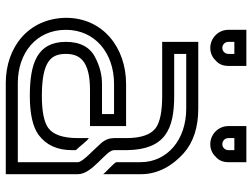

<svg xmlns="http://www.w3.org/2000/svg" viewBox="-124 -749 873 665"><g transform="rotate(90 312.5 -416.5)"><path d="M83.3 -208.3C83.3 -308.3 163 -375 270.8 -375H375V-333.3H270.8C240.6 -333.3 210.4 -326 180.2 -310.4C143.8 -292.7 125 -258.3 125 -208.3C125 -108.3 200.2 -83.3 312.5 -83.3C375 -83.3 419.8 -93.8 446.9 -113.5C482.3 -139.6 500 -178.1 500 -229.2V-242.7C487.2 -255.5 466.1 -284.9 458.3 -287.5V-250C458.3 -199 446.9 -164.6 422.9 -146.9C402.1 -132.3 365.6 -125 312.5 -125C189.6 -125 166.7 -158.3 166.7 -208.3C166.7 -254.4 188.7 -291.7 291.7 -291.7H416.7V-416.7H270.8C145.7 -416.7 41.7 -337.3 41.7 -208.3C43.7 -78.1 143.6 0 267.7 0H583.3V-250C583.3 -300.2 500 -347 500 -375V-420.8C497.8 -553.3 426.1 -583.3 312.5 -583.3H166.7V-625H356.2C465.1 -625 541.7 -558.6 541.7 -466.7V-382.3C548.8 -370.4 577.1 -345.9 583.3 -337.5V-468.8C583.3 -527.5 553.8 -577.3 511.5 -615.6C472.9 -650 420.8 -666.7 356.2 -666.7H125V-541.7H312.5C365.6 -541.7 402.1 -534.4 422.9 -519.8C446.9 -502.1 458.3 -467.7 458.3 -416.7V-375C458.3 -359.4 463.5 -344.8 475 -331.2C497.1 -305.5 541.7 -266.2 541.7 -250V-41.7H267.7C164.1 -41.7 83.3 -104.9 83.3 -208.3ZM479.2 -708.3C495.8 -708.3 511.5 -714.6 522.9 -727.1C535.4 -737.5 541.7 -752.1 541.7 -770.8V-833.3H416.7V-770.8C416.7 -735.3 446.1 -708.3 479.2 -708.3ZM479.2 -750C468.8 -750 458.3 -758.4 458.3 -770.8V-791.7H500V-770.8C500 -760.4 491.6 -750 479.2 -750ZM145.8 -708.3C162.5 -708.3 178.1 -714.6 189.6 -727.1C202.1 -737.5 208.3 -752.1 208.3 -770.8V-833.3H83.3V-770.8C83.3 -735.3 112.8 -708.3 145.8 -708.3ZM145.8 -750C135.4 -750 125 -758.4 125 -770.8V-791.7H166.7V-770.8C166.7 -760.4 158.3 -750 145.8 -750Z"/></g></svg>

Font: Sportrop
Style: Regular
Weight: 500
Version: Version 0.9